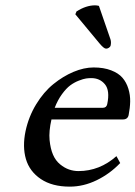

<svg xmlns="http://www.w3.org/2000/svg" viewBox="-20 -693 510 723"><path d="M352.5 -670.9 396 -544.9Q399.4 -534.2 396.5 -521Q395.5 -517.1 390.4 -513.4Q385.3 -509.8 379.4 -509.8Q371.1 -509.8 354.5 -529.8L263.7 -639.2L268.1 -649.9Q304.2 -672.9 337.9 -672.9Q344.7 -672.9 352.5 -670.9ZM186 -287.1H367.2Q380.9 -287.1 383.8 -300.8Q394.5 -352.1 375.2 -375.5Q356 -398.9 323.7 -398.9Q314.5 -398.9 304.2 -397.5Q293.9 -396 276.9 -389.4Q259.8 -382.8 244.6 -371.6Q229.5 -360.4 213.4 -338.4Q197.3 -316.4 186 -287.1ZM418.5 -105 432.6 -79.1Q394 -38.6 344.2 -14.4Q294.4 9.8 242.7 9.8Q176.3 9.8 133.8 -18.8Q91.3 -47.4 77.6 -94Q64 -140.6 76.2 -199.2Q87.9 -253.9 116.2 -300.3Q144.5 -346.7 180.9 -376.2Q217.3 -405.8 256.8 -422.4Q296.4 -439 332.5 -439Q370.6 -439 398.4 -428.2Q426.3 -417.5 441.2 -400.1Q456.1 -382.8 463.4 -358.9Q470.7 -335 470.2 -310.8Q469.7 -286.6 464.4 -259.8Q460.9 -243.2 442.9 -243.2H173.8Q163.6 -198.7 166.7 -165.8Q169.9 -132.8 179.7 -110.4Q189.5 -87.9 206.3 -74.2Q223.1 -60.5 240.2 -54.7Q257.3 -48.8 275.4 -48.8Q355 -48.8 418.5 -105Z"/></svg>

Font: Linux Biolinum G
Style: Italic
Weight: 400
Italic angle: -12°
Designer: Philipp H. Poll
Foundry: Philipp H. Poll
Version: Version 0.5.1